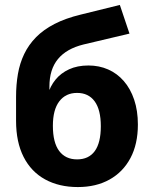

<svg xmlns="http://www.w3.org/2000/svg" viewBox="-20 -746 623 777"><path d="M295 11Q219 11 162.5 -20Q106 -51 75.5 -111Q45 -171 45 -257V-354Q45 -403 52.5 -446.5Q60 -490 78 -527.5Q96 -565 126 -595.5Q156 -626 200.5 -649Q245 -672 307 -687L465 -726L504 -610L318 -566Q249 -549 214.5 -507Q180 -465 180 -396V-362H173Q183 -397 204.5 -423.5Q226 -450 259.5 -465.5Q293 -481 338 -481Q381 -481 417.5 -465Q454 -449 481 -418Q508 -387 523 -342.5Q538 -298 538 -242Q538 -163 508 -106.5Q478 -50 423.5 -19.5Q369 11 295 11ZM292 -101Q339 -101 363.5 -134.5Q388 -168 388 -235Q388 -302 363 -336Q338 -370 292 -370Q246 -370 220 -336Q194 -302 194 -237Q194 -169 219.5 -135Q245 -101 292 -101Z"/></svg>

Font: Nunito Sans 10pt SemiCondensed ExtraBold
Style: Regular
Weight: 800
Width: 4
Designer: Vernon Adams
Foundry: Vernon Adams
Version: Version 3.101;gftools[0.9.27]